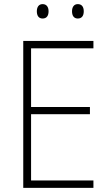

<svg xmlns="http://www.w3.org/2000/svg" viewBox="-20 -964 530 933"><path d="M159 -909C159 -888 168 -874 187 -874C207 -874 216 -888 216 -909C216 -929 207 -944 187 -944C168 -944 159 -929 159 -909ZM330 -909C330 -888 339 -874 358 -874C378 -874 387 -888 387 -909C387 -930 378 -944 358 -944C339 -944 330 -929 330 -909ZM434 -51V-87H131V-409H417V-444H131V-729H434V-765H93V-51Z"/></svg>

Font: Noto Sans Tamil UI SemiCondensed ExtraLight
Style: Regular
Weight: 200
Width: 4
Designer: Jelle Bosma - Monotype Design Team
Foundry: Monotype Imaging Inc.
Version: Version 2.004